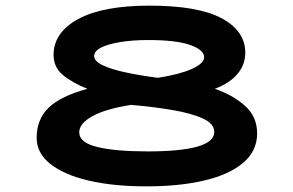

<svg xmlns="http://www.w3.org/2000/svg" viewBox="-20 -651 1040 681"><path d="M500 10Q382 10 294.5 -10.5Q207 -31 158.5 -69.5Q110 -108 110 -162Q110 -228 152.5 -269Q195 -310 290 -336Q235 -358 202.5 -385.5Q170 -413 170 -456Q170 -536 257.5 -583.5Q345 -631 510 -631Q683 -631 766.5 -586Q850 -541 850 -464Q850 -422 822.5 -389Q795 -356 742 -336Q804 -315 848 -276.5Q892 -238 892 -178Q892 -116 843 -74Q794 -32 705.5 -11Q617 10 500 10ZM540 -375Q617 -387 660.5 -406.5Q704 -426 704 -448Q704 -474 654.5 -491.5Q605 -509 506 -509Q451 -509 407.5 -502Q364 -495 339 -482.5Q314 -470 314 -452Q314 -434 344.5 -419.5Q375 -405 426.5 -394Q478 -383 540 -375ZM504 -114Q620 -114 680 -131Q740 -148 740 -183Q740 -212 700 -230.5Q660 -249 593 -260.5Q526 -272 445 -279Q355 -265 308 -239Q261 -213 261 -182Q261 -145 325.5 -129.5Q390 -114 504 -114Z"/></svg>

Font: Inconsolata UltraExpanded Black
Style: Regular
Weight: 900
Width: 9
Monospace: yes
Designer: Raph Levien, Cyreal, Brenton Simpson
Foundry: Raph Levien, Cyreal, Google
Version: Version 3.001; ttfautohint (v1.8.2.53-6de2)